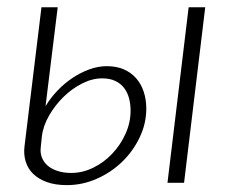

<svg xmlns="http://www.w3.org/2000/svg" viewBox="-20 -518 655 544"><path d="M561.5 -497.5 501.5 0H454.5L514.5 -497.5ZM143.5 -497.5 109 -217Q123 -240.5 142.8 -261.2Q162.5 -282 185.5 -297.2Q208.5 -312.5 233.2 -321.5Q258 -330.5 282.5 -330.5Q310 -330.5 330.8 -321.5Q351.5 -312.5 365.8 -296.2Q380 -280 387.2 -258Q394.5 -236 394.5 -210.5Q394.5 -168 375.8 -128.8Q357 -89.5 326 -59.5Q295 -29.5 254.2 -11.5Q213.5 6.5 169.5 6.5Q137 6.5 113.2 -2Q89.5 -10.5 74.2 -25.2Q59 -40 52.8 -60.2Q46.5 -80.5 49.5 -104L97.5 -497.5ZM95.5 -101Q93.5 -85.5 98.5 -72.2Q103.5 -59 114.5 -49.2Q125.5 -39.5 142.5 -33.8Q159.5 -28 182 -28Q214 -28 244.5 -43Q275 -58 298.2 -82.8Q321.5 -107.5 335.8 -139.2Q350 -171 350 -204.5Q350 -222.5 345.8 -239Q341.5 -255.5 332 -268.2Q322.5 -281 307 -288.5Q291.5 -296 269.5 -296Q241.5 -296 212.8 -281.5Q184 -267 160 -243.5Q136 -220 119 -190.5Q102 -161 98.5 -130.5Z"/></svg>

Font: Lato Light
Style: Italic
Weight: 300
Italic angle: -7°
Designer: Lukasz Dziedzic
Foundry: tyPoland Lukasz Dziedzic
Version: Version 2.007; 2014-02-27